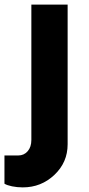

<svg xmlns="http://www.w3.org/2000/svg" viewBox="-62 -520 390 840"><path d="M37.6 299.8Q13.2 299.8 -9.3 295.2Q-31.7 290.5 -42.5 283.7V160.2H17.6Q43 160.2 59.1 141.6Q75.2 123 75.2 92.3V-500H233.9V111.3Q233.9 190.4 176 245.1Q118.2 299.8 37.6 299.8Z"/></svg>

Font: Now
Style: Bold
Weight: 700
Designer: Alfredo Marco Pradil
Foundry: Alfredo Marco Pradil
Version: Version 1.002;PS 001.002;hotconv 1.0.88;makeotf.lib2.5.64775